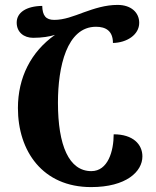

<svg xmlns="http://www.w3.org/2000/svg" viewBox="-20 -748 636 782"><path d="M351 14C494 14 560 -49 560 -111C560 -160 522 -201 443 -201C443 -133 420 -51 352 -51C261 -51 216 -155 216 -330C216 -476 252 -639 371 -639C411 -639 440 -622 440 -573C496 -574 547 -606 547 -655C547 -697 514 -728 459 -728C409 -728 364 -713 322 -698C279 -682 241 -667 201 -667C167 -667 153 -684 152 -724C87 -723 48 -697 48 -656C48 -617 77 -594 115 -594C151 -594 182 -599 204 -606C106 -537 53 -432 53 -308C53 -132 154 14 351 14Z"/></svg>

Font: Noto Serif Georgian ExtraCondensed ExtraBold
Style: Regular
Weight: 800
Width: 2
Designer: Monotype Design Team, Akaki Razmadze
Foundry: Google LLC
Version: Version 2.003